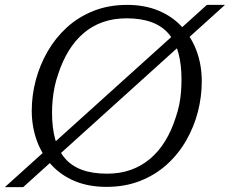

<svg xmlns="http://www.w3.org/2000/svg" viewBox="-81 -748 941 786"><path d="M745 -415Q745 -352 729 -290Q713 -228 681 -172.5Q649 -117 602 -74.5Q555 -32 493 -7.5Q431 17 355 17Q282 17 225.5 -6.5Q169 -30 129.5 -73Q90 -116 69.5 -173Q49 -230 49 -295Q49 -358 65.5 -420Q82 -482 114 -537.5Q146 -593 192.5 -635.5Q239 -678 301 -703Q363 -728 440 -728Q512 -728 569 -704Q626 -680 665 -637Q704 -594 724.5 -537.5Q745 -481 745 -415ZM358 -37Q410 -37 454 -52.5Q498 -68 533.5 -98Q569 -128 595 -170.5Q621 -213 638 -266Q647 -292 652.5 -318.5Q658 -345 660 -371.5Q662 -398 662 -423Q662 -484 649.5 -530.5Q637 -577 610 -609Q583 -641 540 -657Q497 -673 437 -673Q384 -673 340 -657.5Q296 -642 261 -612Q226 -582 200 -539.5Q174 -497 157 -444Q148 -419 142.5 -392Q137 -365 134.5 -338.5Q132 -312 132 -287Q132 -226 144.5 -179.5Q157 -133 184 -101Q211 -69 254 -53Q297 -37 358 -37ZM-61 18 766 -728H840L14 18Z"/></svg>

Font: Roboto Serif 20pt Light
Style: Italic
Weight: 300
Italic angle: -10°
Version: Version 1.007